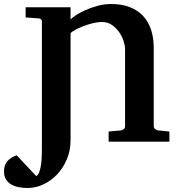

<svg xmlns="http://www.w3.org/2000/svg" viewBox="-105 -707 892 958"><path d="M437 0V-50.8L497.1 -56.2Q505.4 -57.1 512.2 -62.7Q519 -68.4 519 -78.1V-461.9Q519 -479 511.5 -502.4Q503.9 -525.9 489.3 -546.9Q474.6 -567.9 453.4 -582.5Q432.1 -597.2 404.8 -597.2Q381.8 -597.2 356.4 -590.8Q331.1 -584.5 308.6 -575.7Q286.1 -566.9 269.3 -557.4Q252.4 -547.9 247.1 -541V-7.8Q247.1 44.4 228.3 88.4Q209.5 132.3 179.2 164.1Q148.9 195.8 110.6 213.4Q72.3 231 33.2 231Q11.7 231 -9.3 227.3Q-30.3 223.6 -47.1 214.4Q-64 205.1 -74.5 189.2Q-85 173.3 -85 148.9Q-85 115.2 -67.4 96.2Q-49.8 77.1 -22 67.9L76.2 171.9Q86.4 164.6 92 148.2Q97.7 131.8 100.3 111.3Q103 90.8 103.5 68.4Q104 45.9 104 26.9V-602.1Q104 -606.4 99.1 -610.8Q94.2 -615.2 88.9 -615.2L22.9 -620.1V-670.9H247.1V-608.9Q252 -616.2 271 -629.2Q290 -642.1 318.1 -655Q346.2 -668 380.4 -677.5Q414.6 -687 449.2 -687Q503.4 -687 543.5 -671.1Q583.5 -655.3 609.9 -626.5Q636.2 -597.7 649.2 -557.4Q662.1 -517.1 662.1 -467.8V-78.1Q662.1 -68.4 669.4 -62.7Q676.8 -57.1 685.1 -56.2L740.2 -50.8V0Z"/></svg>

Font: Charis SIL Afr
Style: Bold
Weight: 700
Foundry: SIL International
Version: Version 5.000